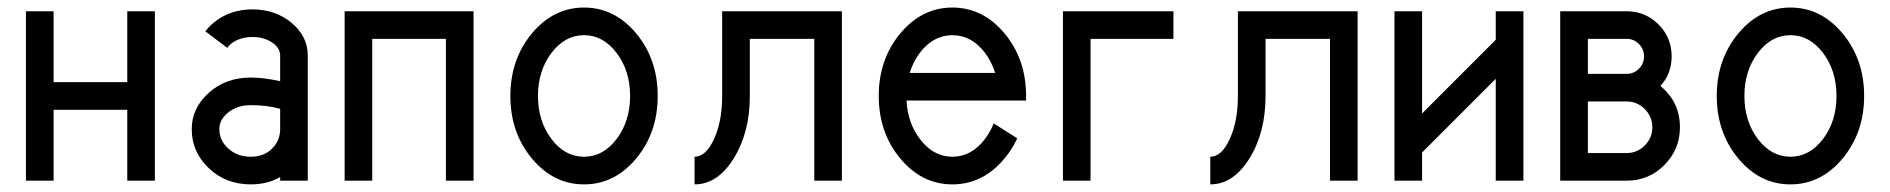

<svg xmlns="http://www.w3.org/2000/svg" viewBox="-20 -479 5011 509"><path d="M390.6 0H317.4V-188H122.1V0H48.8V-449.2H122.1V-261.2H317.4V-449.2H390.6Z M644.5 -63.5Q679.7 -63.5 701.2 -85Q722.7 -106.4 722.7 -136.7V-190.4Q689.9 -200.2 644.5 -200.2Q609.4 -200.2 585.4 -181.2Q561.5 -162.1 561.5 -136.7Q561.5 -106.4 585.4 -85Q609.4 -63.5 644.5 -63.5ZM644.5 9.8Q578.6 9.8 533.4 -33.2Q488.3 -76.2 488.3 -136.7Q488.3 -192.4 533.4 -232.9Q578.6 -273.4 644.5 -273.4Q679.7 -273.4 722.7 -263.7V-332Q722.7 -352.1 701.2 -366.5Q679.7 -380.9 649.4 -380.9Q619.1 -380.9 597.7 -366.7Q587.9 -359.9 582.5 -352.1L524.4 -396Q533.2 -407.7 545.9 -418.5Q588.9 -454.1 649.4 -454.1Q710 -454.1 752.9 -418.5Q795.9 -382.8 795.9 -332V0H722.7V-9.8Q689.9 9.8 644.5 9.8Z M1235.4 0H1162.1V-376H966.8V0H893.6V-449.2H1235.4Z M1528.3 9.8Q1447.3 9.8 1390.1 -58.8Q1333 -127.4 1333 -224.6Q1333 -321.8 1390.1 -390.4Q1447.3 -459 1528.3 -459Q1609.4 -459 1666.5 -390.4Q1723.6 -321.8 1723.6 -224.6Q1723.6 -127.4 1666.5 -58.8Q1609.4 9.8 1528.3 9.8ZM1528.3 -63.5Q1579.1 -63.5 1614.7 -110.6Q1650.4 -157.7 1650.4 -224.6Q1650.4 -291.5 1614.7 -338.6Q1579.1 -385.7 1528.3 -385.7Q1477.5 -385.7 1441.9 -338.6Q1406.2 -291.5 1406.2 -224.6Q1406.2 -157.7 1441.9 -110.6Q1477.5 -63.5 1528.3 -63.5Z M1821.3 9.8V-63.5Q1851.6 -63.5 1873 -110.6Q1894.5 -157.7 1894.5 -224.6V-449.2H2211.9V0H2138.7V-376H1967.8V-224.6Q1967.8 -127.4 1925 -58.8Q1882.3 9.8 1821.3 9.8Z M2504.9 9.8Q2423.8 9.8 2366.7 -58.8Q2309.6 -127.4 2309.6 -224.6Q2309.6 -321.8 2366.7 -390.4Q2423.8 -459 2504.9 -459Q2585.9 -459 2643.1 -390.4Q2700.2 -321.8 2700.2 -224.6V-212.4H2383.3Q2386.2 -153.3 2418.5 -110.8Q2454.1 -63.5 2504.9 -63.5Q2555.7 -63.5 2591.3 -110.8Q2605.5 -129.4 2614.3 -151.9L2676.8 -112.3Q2663.6 -83.5 2643.1 -59.1Q2585.9 9.8 2504.9 9.8ZM2618.2 -285.6Q2609.4 -314.5 2591.3 -338.9Q2555.7 -385.7 2504.9 -385.7Q2454.1 -385.7 2418.5 -338.9Q2400.4 -314.5 2391.6 -285.6Z M2871.1 0H2797.9V-449.2H3090.8V-376H2871.1Z M3188.5 9.8V-63.5Q3218.8 -63.5 3240.2 -110.6Q3261.7 -157.7 3261.7 -224.6V-449.2H3579.1V0H3505.9V-376H3335V-224.6Q3335 -127.4 3292.2 -58.8Q3249.5 9.8 3188.5 9.8Z M4018.6 0H3945.3V-270L3750 -74.7V0H3676.8V-449.2H3750V-178.2L3945.3 -373.5V-449.2H4018.6Z M4292 -73.2Q4320.3 -73.2 4340.3 -93.3Q4360.4 -113.3 4360.4 -141.6Q4360.4 -169.9 4340.3 -189.9Q4320.3 -210 4292 -210H4189.5V-73.2ZM4292 -283.2Q4311.5 -283.2 4325 -296.9Q4338.4 -310.5 4338.4 -329.6Q4338.4 -348.6 4325 -362.3Q4311.5 -376 4292 -376H4189.5V-283.2ZM4292 0H4116.2V-449.2H4292Q4341.8 -449.2 4376.7 -414.3Q4411.6 -379.4 4411.6 -329.6Q4411.6 -283.7 4381.8 -251Q4433.6 -208.5 4433.6 -141.6Q4433.6 -83 4392.3 -41.5Q4351.1 0 4292 0Z M4726.6 9.8Q4645.5 9.8 4588.4 -58.8Q4531.2 -127.4 4531.2 -224.6Q4531.2 -321.8 4588.4 -390.4Q4645.5 -459 4726.6 -459Q4807.6 -459 4864.7 -390.4Q4921.9 -321.8 4921.9 -224.6Q4921.9 -127.4 4864.7 -58.8Q4807.6 9.8 4726.6 9.8ZM4726.6 -63.5Q4777.3 -63.5 4813 -110.6Q4848.6 -157.7 4848.6 -224.6Q4848.6 -291.5 4813 -338.6Q4777.3 -385.7 4726.6 -385.7Q4675.8 -385.7 4640.1 -338.6Q4604.5 -291.5 4604.5 -224.6Q4604.5 -157.7 4640.1 -110.6Q4675.8 -63.5 4726.6 -63.5Z"/></svg>

Font: Catrinity
Style: Regular
Weight: 400
Designer: Alexander Lange
Foundry: High-Logic / Made with FontCreator
Version: Version 2.090;May 20, 2024;FontCreator 15.0.0.2974 64-bit